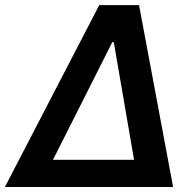

<svg xmlns="http://www.w3.org/2000/svg" viewBox="-44 -748 778 768"><path d="M-24.4 0 353 -727.5H512.2L648.4 0ZM168 -108.9H492.2L411.1 -579.6H405.3Z"/></svg>

Font: Inter 18pt SemiBold
Style: Italic
Weight: 600
Italic angle: -9.3988°
Designer: Rasmus Andersson
Foundry: rsms
Version: Version 4.001;git-66647c0bb